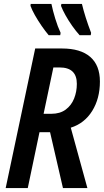

<svg xmlns="http://www.w3.org/2000/svg" viewBox="-20 -962 531 982"><path d="M9 0 160 -714H297Q392 -714 441.5 -671Q491 -628 491 -545Q491 -458 451.5 -394.5Q412 -331 342 -309L427 0H302L236 -286H182L122 0ZM243 -380Q287 -380 316 -401.5Q345 -423 359 -458Q373 -493 373 -533Q373 -617 285 -617H253L203 -380ZM387 -782Q368 -803 349 -830Q330 -857 315 -884Q300 -911 292 -932L294 -942H399Q415 -875 446 -794L444 -782ZM229 -782Q212 -802 193 -829.5Q174 -857 158.5 -884.5Q143 -912 136 -932L137 -942H243Q250 -908 262.5 -867Q275 -826 290 -794L288 -782Z"/></svg>

Font: Noto Sans Condensed SemiBold
Style: Italic
Weight: 600
Width: 3
Italic angle: -12°
Designer: Monotype Design Team
Foundry: Monotype Imaging Inc.
Version: Version 2.013; ttfautohint (v1.8.4.7-5d5b)